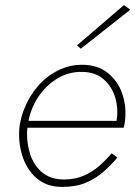

<svg xmlns="http://www.w3.org/2000/svg" viewBox="-20 -724 531 753"><path d="M76 -223H465Q467 -229 468 -235.5Q469 -242 470 -248Q477 -306 459.5 -356.5Q442 -407 402 -438.5Q362 -470 303 -470Q251 -470 206 -447Q161 -424 128 -385.5Q95 -347 76 -299Q69 -283 64.5 -266Q60 -249 57 -231Q50 -172 66.5 -116.5Q83 -61 122.5 -26Q162 9 224 9Q278 9 317 -7.5Q356 -24 386 -50.5Q416 -77 440 -106L418 -123Q397 -98 370 -74Q343 -50 308.5 -35Q274 -20 229 -20Q174 -21 141 -51.5Q108 -82 95 -130.5Q82 -179 88 -232L90 -241Q99 -296 129 -342Q159 -388 204 -415.5Q249 -443 301 -442Q353 -442 386 -413.5Q419 -385 432 -341Q445 -297 437 -250H80ZM491 -686 466 -704 282 -546 297 -533Z"/></svg>

Font: Jost ExtraLight
Style: Italic
Weight: 250
Italic angle: -5°
Version: Version 3.710